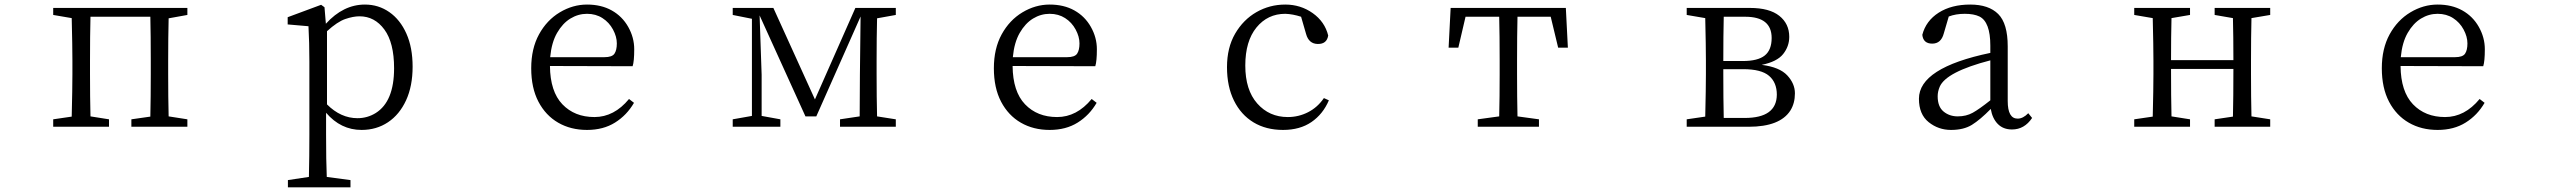

<svg xmlns="http://www.w3.org/2000/svg" viewBox="-20 -548 11040 830"><path d="M210 0V-32.2L290 -43.9Q293 -167 293 -227.5V-286.1Q293 -346.7 290 -469.7L210 -483.4V-513.7H790V-483.4L709 -468.8Q707 -386.7 707 -286.1V-227.5Q707 -127 709 -44.9L790 -32.2V0H547.9V-32.2L629.9 -43.9Q631.8 -127.9 631.8 -227.5V-286.1Q631.8 -394.5 629.9 -475.6H371.1Q369.1 -393.6 369.1 -286.1V-227.5Q369.1 -127 371.1 -44.9L451.2 -32.2V0Z M1223.6 -442.4V-473.6L1368.2 -527.3L1382.8 -516.6L1388.7 -445.3Q1463.9 -528.3 1557.6 -528.3Q1616.2 -528.3 1663.1 -495.6Q1710 -462.9 1736.8 -402.8Q1763.7 -342.8 1763.7 -259.8Q1763.7 -175.8 1735.4 -114.3Q1707 -52.7 1657.2 -19.5Q1607.4 13.7 1543 13.7Q1453.1 13.7 1389.6 -60.5V32.2Q1389.6 148.4 1392.6 216.8L1495.1 230.5V261.7H1224.6V230.5L1315.4 216.8Q1317.4 127 1317.4 34.2V-282.2Q1317.4 -365.2 1313.5 -434.6ZM1393.6 -96.7Q1453.1 -37.1 1525.4 -37.1Q1568.4 -37.1 1604.5 -59.6Q1683.6 -109.4 1683.6 -252.9Q1683.6 -363.3 1641.6 -420.4Q1599.6 -477.5 1534.2 -477.5Q1506.8 -477.5 1472.7 -465.8Q1438.5 -454.1 1393.6 -413.1Z M2276.4 -252.9Q2276.4 -337.9 2310.1 -399.4Q2343.8 -460.9 2399.9 -494.6Q2456.1 -528.3 2517.6 -528.3Q2579.1 -528.3 2624.5 -502.9Q2669.9 -477.5 2695.8 -431.6Q2721.7 -385.7 2721.7 -335Q2721.7 -283.2 2714.8 -261.7L2357.4 -262.7Q2358.4 -152.3 2411.1 -97.2Q2463.9 -42 2549.8 -42Q2634.8 -42 2699.2 -120.1L2720.7 -103.5Q2689.5 -49.8 2638.7 -18.1Q2587.9 13.7 2517.6 13.7Q2447.3 13.7 2393.1 -17.6Q2338.9 -48.8 2307.6 -108.4Q2276.4 -168 2276.4 -252.9ZM2358.4 -300.8H2592.8Q2626 -300.8 2636.2 -315.9Q2646.5 -331.1 2646.5 -360.4Q2646.5 -389.6 2629.9 -420.4Q2613.3 -451.2 2584.5 -469.7Q2555.7 -488.3 2517.6 -488.3Q2479.5 -488.3 2445.8 -467.8Q2412.1 -447.3 2388.2 -405.8Q2364.3 -364.3 2358.4 -300.8Z M3147.5 0V-32.2L3230.5 -46.9V-466.8L3147.5 -483.4V-513.7H3323.2L3502.9 -118.2L3677.7 -513.7H3852.5V-483.4L3771.5 -468.8Q3769.5 -386.7 3769.5 -286.1V-227.5Q3769.5 -127 3771.5 -44.9L3852.5 -32.2V0H3611.3V-32.2L3696.3 -44.9L3697.3 -224.6L3700.2 -476.6L3508.8 -44.9H3461.9L3263.7 -481.4L3272.5 -224.6V-46.9L3353.5 -32.2V0Z M4276.4 -252.9Q4276.4 -337.9 4310.1 -399.4Q4343.8 -460.9 4399.9 -494.6Q4456.1 -528.3 4517.6 -528.3Q4579.1 -528.3 4624.5 -502.9Q4669.9 -477.5 4695.8 -431.6Q4721.7 -385.7 4721.7 -335Q4721.7 -283.2 4714.8 -261.7L4357.4 -262.7Q4358.4 -152.3 4411.1 -97.2Q4463.9 -42 4549.8 -42Q4634.8 -42 4699.2 -120.1L4720.7 -103.5Q4689.5 -49.8 4638.7 -18.1Q4587.9 13.7 4517.6 13.7Q4447.3 13.7 4393.1 -17.6Q4338.9 -48.8 4307.6 -108.4Q4276.4 -168 4276.4 -252.9ZM4358.4 -300.8H4592.8Q4626 -300.8 4636.2 -315.9Q4646.5 -331.1 4646.5 -360.4Q4646.5 -389.6 4629.9 -420.4Q4613.3 -451.2 4584.5 -469.7Q4555.7 -488.3 4517.6 -488.3Q4479.5 -488.3 4445.8 -467.8Q4412.1 -447.3 4388.2 -405.8Q4364.3 -364.3 4358.4 -300.8Z M5284.2 -257.8Q5284.2 -341.8 5319.3 -402.3Q5354.5 -462.9 5411.6 -495.6Q5468.8 -528.3 5536.1 -528.3Q5602.5 -528.3 5654.8 -491.2Q5707 -454.1 5721.7 -394.5Q5715.8 -357.4 5676.8 -357.9Q5637.7 -358.4 5626 -401.4L5604.5 -475.6Q5568.4 -487.3 5536.1 -488.3Q5460 -488.3 5411.6 -429.2Q5363.3 -370.1 5363.3 -264.6Q5363.3 -159.2 5415 -100.6Q5466.8 -42 5546.9 -42Q5593.8 -42 5634.8 -63Q5675.8 -84 5703.1 -124L5724.6 -114.3Q5699.2 -54.7 5649.4 -20.5Q5599.6 13.7 5526.4 13.7Q5453.1 13.7 5398.9 -19Q5344.7 -51.8 5314.5 -112.8Q5284.2 -173.8 5284.2 -257.8Z M6242.2 -341.8 6251 -513.7H6749L6757.8 -341.8H6715.8L6683.6 -475.6H6540Q6538.1 -393.6 6538.1 -286.1V-227.5Q6538.1 -127 6540 -44.9L6632.8 -32.2V0H6368.2V-32.2L6460.9 -44.9Q6462.9 -127 6462.9 -227.5V-286.1Q6462.9 -394.5 6460.9 -475.6H6315.4L6284.2 -341.8Z M7271.5 0V-32.2L7351.6 -43.9Q7354.5 -167 7354.5 -227.5V-286.1Q7354.5 -346.7 7351.6 -469.7L7271.5 -483.4V-513.7H7544.9Q7628.9 -513.7 7671.9 -479.5Q7714.8 -445.3 7714.8 -388.7Q7714.8 -347.7 7688.5 -314.5Q7662.1 -281.2 7595.7 -267.6Q7672.9 -257.8 7706.1 -222.2Q7739.3 -186.5 7739.3 -144.5Q7739.3 -101.6 7719.7 -70.3Q7674.8 0 7539.1 0ZM7429.7 -227.5Q7429.7 -121.1 7431.6 -38.1H7522.5Q7660.2 -38.1 7661.1 -138.7Q7661.1 -191.4 7627.4 -220.2Q7593.8 -249 7515.6 -249H7429.7ZM7429.7 -284.2H7513.7Q7579.1 -284.2 7608.9 -308.1Q7638.7 -332 7638.7 -383.8Q7638.7 -475.6 7524.4 -475.6H7431.6Q7429.7 -395.5 7429.7 -284.2Z M8275.4 -121.1Q8275.4 -254.9 8584 -319.3V-350.6Q8584 -453.1 8537.1 -476.6Q8512.7 -488.3 8473.6 -488.3Q8434.6 -488.3 8404.3 -476.6L8382.8 -403.3Q8371.1 -359.4 8333 -359.4Q8293.9 -359.4 8290 -397.5Q8305.7 -458 8360.8 -493.2Q8416 -528.3 8497.1 -528.3Q8577.1 -528.3 8618.2 -487.3Q8659.2 -446.3 8659.2 -347.7V-111.3Q8659.2 -35.2 8702.1 -35.2Q8725.6 -35.2 8748 -58.6L8764.6 -38.1Q8731.4 11.7 8677.7 11.7Q8639.6 11.7 8616.2 -12.2Q8592.8 -36.1 8585.9 -77.1Q8540 -30.3 8504.4 -8.3Q8468.8 13.7 8414.1 13.7Q8359.4 13.7 8317.4 -20Q8275.4 -53.7 8275.4 -121.1ZM8356.4 -131.8Q8356.4 -86.9 8381.8 -65.9Q8407.2 -44.9 8443.4 -44.9Q8479.5 -44.9 8507.8 -60.5Q8536.1 -76.2 8584 -114.3V-287.1Q8392.6 -237.3 8365.2 -172.9Q8356.4 -152.3 8356.4 -131.8Z M9206.1 0V-32.2L9286.1 -43.9Q9289.1 -167 9289.1 -227.5V-286.1Q9289.1 -346.7 9286.1 -469.7L9206.1 -483.4V-513.7H9447.3V-483.4L9367.2 -469.7Q9365.2 -389.6 9365.2 -288.1H9634.8Q9634.8 -389.6 9632.8 -469.7L9553.7 -483.4V-513.7H9793.9V-483.4L9712.9 -469.7Q9710.9 -387.7 9710.9 -286.1V-227.5Q9710.9 -127 9712.9 -44.9L9793.9 -32.2V0H9553.7V-32.2L9632.8 -43.9Q9634.8 -126 9634.8 -250H9365.2Q9365.2 -127 9367.2 -44.9L9447.3 -32.2V0Z M10276.4 -252.9Q10276.4 -337.9 10310.1 -399.4Q10343.8 -460.9 10399.9 -494.6Q10456.1 -528.3 10517.6 -528.3Q10579.1 -528.3 10624.5 -502.9Q10669.9 -477.5 10695.8 -431.6Q10721.7 -385.7 10721.7 -335Q10721.7 -283.2 10714.8 -261.7L10357.4 -262.7Q10358.4 -152.3 10411.1 -97.2Q10463.9 -42 10549.8 -42Q10634.8 -42 10699.2 -120.1L10720.7 -103.5Q10689.5 -49.8 10638.7 -18.1Q10587.9 13.7 10517.6 13.7Q10447.3 13.7 10393.1 -17.6Q10338.9 -48.8 10307.6 -108.4Q10276.4 -168 10276.4 -252.9ZM10358.4 -300.8H10592.8Q10626 -300.8 10636.2 -315.9Q10646.5 -331.1 10646.5 -360.4Q10646.5 -389.6 10629.9 -420.4Q10613.3 -451.2 10584.5 -469.7Q10555.7 -488.3 10517.6 -488.3Q10479.5 -488.3 10445.8 -467.8Q10412.1 -447.3 10388.2 -405.8Q10364.3 -364.3 10358.4 -300.8Z"/></svg>

Font: GenEi Koburi Mincho v6
Style: Regular
Weight: 400
Designer: o_tamon (Modified)
Foundry: o_tamon / Adobe Systems Incorporated
Version: Version 6.1